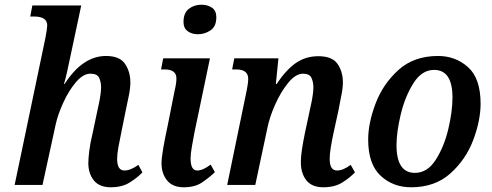

<svg xmlns="http://www.w3.org/2000/svg" viewBox="-20 -783 2082 813"><path d="M449 10Q496 10 528 -9.5Q560 -29 583 -53L566 -85Q533 -61 507 -61Q476 -61 476 -110Q476 -130 481 -158Q486 -186 492 -214L513 -318Q519 -346 525.5 -378Q532 -410 532 -434Q532 -479 509.5 -512.5Q487 -546 429 -546Q330 -546 254 -428H251Q256 -444 263 -474Q270 -504 277 -539L324 -760H117L108 -713H125Q180 -713 180 -675Q180 -663 172 -621L42 0H160L216 -257Q225 -298 248 -348.5Q271 -399 301.5 -435Q332 -471 363 -471Q392 -471 400 -453Q408 -435 408 -414Q408 -390 400 -350Q392 -310 388 -294L372 -218Q362 -177 358 -144Q354 -111 354 -93Q354 -48 377.5 -19Q401 10 449 10Z M818 -638Q847 -638 871.5 -654.5Q896 -671 896 -710Q896 -738 877.5 -750.5Q859 -763 833 -763Q802 -763 779.5 -745.5Q757 -728 757 -690Q757 -664 774.5 -651Q792 -638 818 -638ZM758 10Q806 10 836.5 -11Q867 -32 890 -54L872 -86Q839 -61 815 -61Q787 -61 787 -112Q787 -131 792.5 -162.5Q798 -194 803 -220L869 -536H671L662 -489H677Q727 -489 727 -451Q727 -430 720 -402L690 -251Q680 -205 672 -160.5Q664 -116 664 -91Q664 -48 687.5 -19Q711 10 758 10Z M1349 10Q1397 10 1429 -10Q1461 -30 1483 -53L1465 -85Q1433 -61 1407 -61Q1376 -61 1376 -110Q1376 -130 1380.5 -158Q1385 -186 1391 -214L1413 -315Q1418 -344 1425 -377Q1432 -410 1432 -434Q1432 -479 1409.5 -512Q1387 -545 1328 -545Q1274 -545 1232.5 -516Q1191 -487 1151 -427H1148L1159 -536H972L963 -489H980Q1031 -489 1031 -449Q1031 -438 1029 -426Q1027 -414 1025 -402L942 0H1061L1112 -240Q1121 -286 1145 -340Q1169 -394 1200.5 -432.5Q1232 -471 1263 -471Q1291 -471 1299 -453Q1307 -435 1307 -413Q1307 -390 1299 -350Q1291 -310 1287 -294L1272 -224Q1254 -137 1254 -100Q1253 -51 1276.5 -20.5Q1300 10 1349 10Z M1721 10Q1822 10 1887.5 -49Q1953 -108 1984 -190.5Q2015 -273 2015 -344Q2015 -451 1962 -498.5Q1909 -546 1835 -546Q1733 -546 1667.5 -487Q1602 -428 1570.5 -345Q1539 -262 1539 -192Q1539 -88 1591.5 -39Q1644 10 1721 10ZM1737 -51Q1659 -51 1659 -168Q1659 -224 1677 -299Q1695 -374 1730.5 -430.5Q1766 -487 1818 -487Q1896 -487 1896 -370Q1896 -312 1878.5 -237.5Q1861 -163 1825.5 -107Q1790 -51 1737 -51Z"/></svg>

Font: Noto Serif SemiCondensed Semi
Style: Italic
Weight: 600
Width: 4
Italic angle: -12°
Designer: Monotype Design Team
Foundry: Monotype Imaging Inc.
Version: Version 1.901